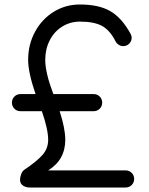

<svg xmlns="http://www.w3.org/2000/svg" viewBox="-20 -833 662 853"><path d="M538 -76Q554 -76 565 -65Q576 -54 576 -38Q576 -22 565 -11Q554 0 538 0H112Q94 0 81.5 -9Q69 -18 69 -34Q69 -46 74 -59Q79 -72 87 -78Q145 -117 169.5 -145.5Q194 -174 194 -212Q194 -258 166 -339H71Q55 -339 44 -350Q33 -361 33 -377Q33 -393 44 -404Q55 -415 71 -415H138Q105 -511 105 -567Q105 -635 135.5 -691.5Q166 -748 218.5 -780.5Q271 -813 335 -813Q419 -813 470 -783.5Q521 -754 560 -683Q565 -673 565 -666Q565 -650 554 -639Q543 -628 527 -628Q517 -628 507.5 -634Q498 -640 493 -650Q468 -699 433 -718Q398 -737 335 -737Q292 -737 256.5 -715Q221 -693 201 -654Q181 -615 181 -567Q181 -510 217 -415H396Q412 -415 423 -404Q434 -393 434 -377Q434 -361 423 -350Q412 -339 396 -339H245Q270 -262 270 -212Q270 -123 194 -76Z"/></svg>

Font: Tsukimi Rounded Medium
Style: Regular
Weight: 500
Designer: Takashi Funayama
Foundry: Takashi Funayama
Version: Version 1.032; ttfautohint (v1.8.3)